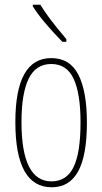

<svg xmlns="http://www.w3.org/2000/svg" viewBox="-20 -783 433 813"><path d="M199 10Q45 10 45 -266Q45 -537 197 -537Q276 -537 312 -466.5Q348 -396 348 -264Q348 -125 311 -57.5Q274 10 199 10ZM198 -15Q262 -15 291.5 -75.5Q321 -136 321 -265Q321 -386 292 -449Q263 -512 197 -512Q132 -512 101.5 -450Q71 -388 71 -266Q71 -15 198 -15ZM248 -633Q247 -635 261 -617V-606H244Q157 -695 119 -756V-763H151Q182 -711 248 -633Z"/></svg>

Font: Noto Sans Display Thin Cond
Style: Regular
Weight: 250
Width: 3
Designer: Monotype Design team
Foundry: Monotype Imaging Inc.
Version: Version 1.000